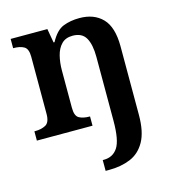

<svg xmlns="http://www.w3.org/2000/svg" viewBox="-115 -644 887 980"><g transform="rotate(-15 328.0 -154.0)"><path d="M322 240V183H328Q376 183 401.5 144.5Q427 106 427 3V-334Q427 -399 407 -434.5Q387 -470 337 -470Q300 -470 278.5 -448Q257 -426 248 -390Q239 -354 239 -313V-115Q239 -72 260 -60.5Q281 -49 314 -49H317V0H23V-49H27Q60 -49 83 -61.5Q106 -74 106 -119V-421Q106 -463 85 -475Q64 -487 31 -487H28V-536H222L235 -462H240Q270 -518 308 -533Q346 -548 394 -548Q471 -548 515.5 -502Q560 -456 560 -354V8Q560 97 531.5 148Q503 199 453.5 219.5Q404 240 340 240Z"/></g></svg>

Font: Noto Serif Tibetan SemiBold
Style: Regular
Weight: 600
Designer: Monotype Design Team
Foundry: Monotype Imaging Inc.
Version: Version 2.103; ttfautohint (v1.8.4.7-5d5b)